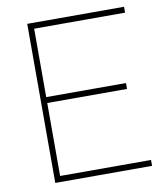

<svg xmlns="http://www.w3.org/2000/svg" viewBox="-81 -778 730 845"><g transform="rotate(-10 284.5 -355.5)"><path d="M530.3 -26.4V0H97.7V-710.9H530.3V-684.6H124V-378.9H480.5V-352.5H124V-26.4Z"/></g></svg>

Font: Vazirmatn RD FD Thin
Style: Regular
Weight: 100
Designer: Saber Rastikerdar
Foundry: Saber Rastikerdar
Version: Version 33.003